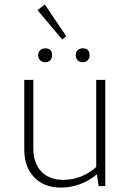

<svg xmlns="http://www.w3.org/2000/svg" viewBox="-20 -843 596 870"><path d="M262 -664 150 -797 183 -823 280 -679ZM355 -624Q386 -624 386 -593Q386 -579 377.5 -570Q369 -561 355 -561Q341 -561 332 -570Q323 -579 323 -593Q323 -607 332 -615.5Q341 -624 355 -624ZM185 -624Q216 -624 216 -593Q216 -579 207.5 -570Q199 -561 185 -561Q171 -561 162 -570Q153 -579 153 -593Q153 -607 162 -615.5Q171 -624 185 -624ZM256 7Q180 7 135 -39.5Q90 -86 90 -166V-481H131V-171Q131 -104 167 -66Q203 -28 266 -28Q350 -28 416 -86V-481H457V0H427L419 -53Q345 7 256 7Z"/></svg>

Font: Cantarell Light
Style: Regular
Weight: 300
Designer: Dave Crossland, Nikolaus Waxweiler, Florian Fecher, Jacques Le Bailly, Eben Sorkin, Alexei Vanyashin, Alexios Zavras, Em
Version: Version 0.303